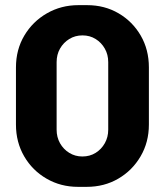

<svg xmlns="http://www.w3.org/2000/svg" viewBox="-20 -716 640 746"><path d="M283 10Q216 10 161 -21.8Q106 -53.5 74 -108.5Q42 -163.5 42 -232V-454Q42 -523 74.5 -577.8Q107 -632.5 162.2 -664.2Q217.5 -696 284.5 -696H318.5Q386.5 -696 440.8 -664.2Q495 -632.5 526.8 -577.8Q558.5 -523 558.5 -454V-232Q558.5 -163.5 526.2 -108.5Q494 -53.5 439.5 -21.8Q385 10 317 10ZM300 -108Q329 -108 351.5 -122Q374 -136 387.2 -159.5Q400.5 -183 400.5 -212V-474.5Q400.5 -504 387.2 -527.2Q374 -550.5 351.5 -564.5Q329 -578.5 300.5 -578.5Q272 -578.5 249.2 -564.5Q226.5 -550.5 213.2 -527.2Q200 -504 200 -474.5V-212Q200 -183 213.2 -159.5Q226.5 -136 249.2 -122Q272 -108 300 -108Z"/></svg>

Font: Chivo Mono Medium
Style: Regular
Weight: 500
Monospace: yes
Designer: Hector Gatti
Foundry: Omnibus-Type
Version: Version 1.008